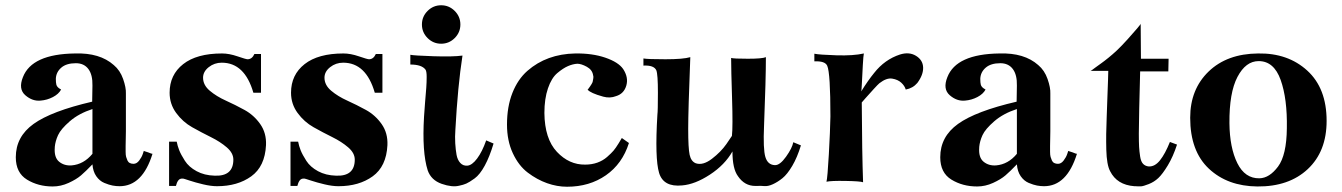

<svg xmlns="http://www.w3.org/2000/svg" viewBox="-20 -691 5095 729"><path d="M559 -107Q521 16 434 16Q421 16 407.5 13.5Q394 11 376 3.5Q358 -4 345.5 -22Q333 -40 331 -67Q305 -40 287.5 -25Q270 -10 240.5 3.5Q211 17 180 17Q125 17 82.5 -9Q40 -35 40 -94Q40 -172 107.5 -220.5Q175 -269 330 -305L331 -366Q332 -407 315.5 -429Q299 -451 268 -451Q232 -451 212.5 -434Q193 -417 192 -392Q192 -377 194 -369.5Q196 -362 204 -356L212 -351Q203 -334 181 -322.5Q159 -311 134 -309Q103 -306 76 -329.5Q49 -353 67 -398Q101 -486 265 -488Q359 -491 412 -444Q436 -424 447.5 -391Q459 -358 458 -336V-313V-193Q458 -181 457.5 -164Q457 -147 457 -137Q457 -127 457 -114.5Q457 -102 459 -95Q461 -88 464 -81.5Q467 -75 473 -72Q479 -69 487 -69Q499 -69 508.5 -81.5Q518 -94 522 -106L526 -118Q528 -117 531.5 -116Q535 -115 542.5 -112.5Q550 -110 554 -108ZM331 -107V-277Q279 -260 245 -230.5Q211 -201 200.5 -178Q190 -155 188 -133V-131Q185 -93 204.5 -77Q224 -61 252 -63Q298 -67 331 -107Z M990 -140Q986 -59 934 -21.5Q882 16 804 16Q781 16 751.5 9Q722 2 699.5 -5.5Q677 -13 675 -13Q663 -14 657 -6Q651 2 648 15H622V-153H651Q654 -137 660.5 -120.5Q667 -104 682 -80.5Q697 -57 726.5 -41Q756 -25 795 -24Q866 -21 866 -85Q866 -110 841 -131.5Q816 -153 780.5 -170.5Q745 -188 709.5 -208Q674 -228 649 -262Q624 -296 624 -339Q624 -407 675.5 -447.5Q727 -488 823 -488Q850 -488 882 -477Q914 -466 920 -466Q937 -466 946 -486H971V-339H942Q909 -453 822 -453Q794 -453 772.5 -436Q751 -419 751 -396Q751 -368 776.5 -346.5Q802 -325 837.5 -309Q873 -293 908.5 -273.5Q944 -254 968 -220Q992 -186 990 -140Z M1451 -140Q1447 -59 1395 -21.5Q1343 16 1265 16Q1242 16 1212.5 9Q1183 2 1160.5 -5.5Q1138 -13 1136 -13Q1124 -14 1118 -6Q1112 2 1109 15H1083V-153H1112Q1115 -137 1121.5 -120.5Q1128 -104 1143 -80.5Q1158 -57 1187.5 -41Q1217 -25 1256 -24Q1327 -21 1327 -85Q1327 -110 1302 -131.5Q1277 -153 1241.5 -170.5Q1206 -188 1170.5 -208Q1135 -228 1110 -262Q1085 -296 1085 -339Q1085 -407 1136.5 -447.5Q1188 -488 1284 -488Q1311 -488 1343 -477Q1375 -466 1381 -466Q1398 -466 1407 -486H1432V-339H1403Q1370 -453 1283 -453Q1255 -453 1233.5 -436Q1212 -419 1212 -396Q1212 -368 1237.5 -346.5Q1263 -325 1298.5 -309Q1334 -293 1369.5 -273.5Q1405 -254 1429 -220Q1453 -186 1451 -140Z M1706.5 -649.5Q1728 -628 1728 -598Q1728 -568 1706.5 -546.5Q1685 -525 1655 -525Q1625 -525 1603.5 -546.5Q1582 -568 1582 -598Q1582 -628 1603.5 -649.5Q1625 -671 1655 -671Q1685 -671 1706.5 -649.5ZM1854 -146Q1839 -96 1820.5 -62Q1802 -28 1782 -13.5Q1762 1 1750.5 6Q1739 11 1724 14Q1697 21 1657 7Q1617 -7 1604 -44Q1582 -113 1590 -248Q1591 -269 1594 -303Q1597 -337 1598.5 -358Q1600 -379 1600 -399Q1600 -419 1596 -426Q1582 -446 1538 -446V-483Q1551 -480 1625.5 -477.5Q1700 -475 1736 -480Q1718 -364 1709 -198Q1707 -172 1708.5 -147Q1710 -122 1713.5 -103Q1717 -84 1727.5 -72.5Q1738 -61 1754 -62Q1772 -63 1791.5 -89Q1811 -115 1826 -158Z M2368 -148Q2343 -69 2280.5 -25.5Q2218 18 2133 18Q2095 18 2057 4.5Q2019 -9 1984 -35.5Q1949 -62 1927 -109.5Q1905 -157 1905 -218Q1905 -286 1925.5 -338Q1946 -390 1982.5 -422Q2019 -454 2064.5 -470.5Q2110 -487 2164 -488Q2229 -489 2278.5 -472Q2328 -455 2346 -429Q2367 -397 2358 -366Q2349 -335 2319 -326Q2296 -317 2270.5 -324Q2245 -331 2231 -337.5Q2217 -344 2211 -350Q2212 -351 2215.5 -356Q2219 -361 2220.5 -363Q2222 -365 2226 -371.5Q2230 -378 2230.5 -381.5Q2231 -385 2232.5 -392.5Q2234 -400 2232 -405Q2229 -426 2208 -437.5Q2187 -449 2172 -449Q2155 -448 2136.5 -440Q2118 -432 2096 -413.5Q2074 -395 2060.5 -355.5Q2047 -316 2047 -262Q2048 -164 2094.5 -114.5Q2141 -65 2202 -66Q2227 -66 2248 -73.5Q2269 -81 2285 -95Q2301 -109 2309.5 -119Q2318 -129 2329 -147Q2340 -165 2341 -167Z M3021 -139Q3007 -93 2988 -61Q2969 -29 2951 -14.5Q2933 0 2914.5 8.5Q2896 17 2881.5 15.5Q2867 14 2855 15Q2850 15 2848 15Q2807 15 2782 -22Q2761 -50 2761 -116Q2732 -65 2675.5 -28Q2619 9 2570 13Q2499 20 2482.5 -34.5Q2466 -89 2476 -255Q2478 -269 2478 -339Q2478 -409 2472 -424Q2463 -444 2423 -442V-469Q2439 -466 2506.5 -466Q2574 -466 2601 -474Q2593 -270 2593 -202Q2593 -128 2598.5 -103Q2604 -78 2622 -71Q2649 -62 2683 -88Q2717 -114 2738 -144L2759 -175Q2763 -209 2759.5 -318.5Q2756 -428 2756 -471Q2765 -468 2819.5 -468Q2874 -468 2888 -474Q2888 -391 2881 -214Q2877 -125 2886 -95Q2895 -65 2922 -64Q2941 -63 2964.5 -96Q2988 -129 2992 -151Z M3463 -376Q3446 -356 3419 -351Q3415 -365 3402 -377Q3389 -389 3367.5 -392.5Q3346 -396 3319 -375Q3314 -371 3297.5 -353Q3281 -335 3266 -318L3252 -302Q3253 -110 3257 1Q3247 -3 3191 -4Q3135 -5 3118 -1Q3122 -16 3127 -105Q3132 -194 3133 -249Q3133 -413 3121 -441Q3113 -460 3072 -458V-487Q3092 -483 3156 -481Q3220 -479 3260 -488Q3258 -480 3256 -443.5Q3254 -407 3252.5 -375.5Q3251 -344 3250 -344Q3276 -386 3299 -414Q3339 -465 3397 -484Q3432 -495 3458 -479Q3484 -463 3485 -435Q3486 -407 3463 -376Z M4069 -107Q4031 16 3944 16Q3931 16 3917.5 13.5Q3904 11 3886 3.5Q3868 -4 3855.5 -22Q3843 -40 3841 -67Q3815 -40 3797.5 -25Q3780 -10 3750.5 3.5Q3721 17 3690 17Q3635 17 3592.5 -9Q3550 -35 3550 -94Q3550 -172 3617.5 -220.5Q3685 -269 3840 -305L3841 -366Q3842 -407 3825.5 -429Q3809 -451 3778 -451Q3742 -451 3722.5 -434Q3703 -417 3702 -392Q3702 -377 3704 -369.5Q3706 -362 3714 -356L3722 -351Q3713 -334 3691 -322.5Q3669 -311 3644 -309Q3613 -306 3586 -329.5Q3559 -353 3577 -398Q3611 -486 3775 -488Q3869 -491 3922 -444Q3946 -424 3957.5 -391Q3969 -358 3968 -336V-313V-193Q3968 -181 3967.5 -164Q3967 -147 3967 -137Q3967 -127 3967 -114.5Q3967 -102 3969 -95Q3971 -88 3974 -81.5Q3977 -75 3983 -72Q3989 -69 3997 -69Q4009 -69 4018.5 -81.5Q4028 -94 4032 -106L4036 -118Q4038 -117 4041.5 -116Q4045 -115 4052.5 -112.5Q4060 -110 4064 -108ZM3841 -107V-277Q3789 -260 3755 -230.5Q3721 -201 3710.5 -178Q3700 -155 3698 -133V-131Q3695 -93 3714.5 -77Q3734 -61 3762 -63Q3808 -67 3841 -107Z M4449 -142Q4434 -96 4414 -63Q4394 -30 4378 -15Q4362 0 4341.5 8Q4321 16 4312.5 16.5Q4304 17 4291 16Q4288 16 4287 16Q4221 11 4195 -41Q4182 -65 4180.5 -122.5Q4179 -180 4182 -247Q4183 -277 4184.5 -317.5Q4186 -358 4187 -386Q4188 -414 4188 -422H4121L4126 -425Q4130 -428 4139.5 -435Q4149 -442 4161 -450.5Q4173 -459 4189 -472Q4205 -485 4220 -499Q4239 -517 4261.5 -542Q4284 -567 4298 -583.5Q4312 -600 4311 -601Q4312 -512 4312 -468H4417L4416 -420H4309Q4309 -419 4308 -379Q4307 -339 4305.5 -279.5Q4304 -220 4304 -184Q4304 -151 4305 -133.5Q4306 -116 4309 -96.5Q4312 -77 4320.5 -68.5Q4329 -60 4342 -59Q4365 -58 4384.5 -82.5Q4404 -107 4422 -152Z M5017 -232Q5017 -116 4945.5 -49Q4874 18 4754 17Q4641 16 4570 -50.5Q4499 -117 4499 -244Q4499 -352 4569 -419.5Q4639 -487 4757 -488Q4870 -490 4943.5 -423Q5017 -356 5017 -232ZM4866 -204Q4868 -316 4842.5 -387.5Q4817 -459 4759 -459Q4710 -459 4678.5 -399Q4647 -339 4648 -223Q4649 -130 4678 -71.5Q4707 -13 4762 -14Q4800 -15 4832.5 -58.5Q4865 -102 4866 -204Z"/></svg>

Font: GFS Artemisia
Style: Bold
Weight: 700
Designer: Designed by Takis Katsoulidis.
Foundry: Designed by Takis Katsoulidis.
Version: Version 1.0